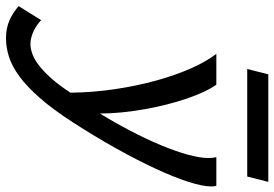

<svg xmlns="http://www.w3.org/2000/svg" viewBox="-258 -546 932 653"><g transform="rotate(90 208.5 -219.0)"><path d="M169.4 -488.3Q181.6 -471.7 193.6 -446Q205.6 -420.4 216.6 -388.4Q227.5 -356.4 236.8 -319.8Q246.1 -283.2 252.9 -244.6Q259.8 -206.1 263.7 -167.2Q267.6 -128.4 267.6 -92.3Q299.3 -144 326.9 -197Q354.5 -250 375 -299.1Q395.5 -348.1 407.2 -390.1Q418.9 -432.1 418.9 -461.9Q418.9 -476.6 416 -488.3H513.7Q515.6 -481.9 515.6 -470.7Q515.6 -441.9 500 -393.3Q484.4 -344.7 455.6 -282.5Q426.8 -220.2 386.5 -147.9Q346.2 -75.7 297.4 0Q253.4 67.9 214.8 111.8Q176.3 155.8 141.4 181.4Q106.4 207 74.5 217Q42.5 227.1 11.2 227.1Q-22.5 227.1 -49.1 215.3Q-75.7 203.6 -97.7 184.1L-49.8 107.4Q-43.9 113.8 -34.9 120.1Q-25.9 126.5 -15.4 131.8Q-4.9 137.2 7.1 140.6Q19 144 31.2 144Q45.9 144 64.2 137.7Q82.5 131.3 103.3 115.5Q124 99.6 147.5 73.5Q170.9 47.4 196.8 7.8Q195.8 -69.3 184.6 -144.5Q173.3 -219.7 155 -285.4Q136.7 -351.1 113.3 -403.6Q89.8 -456.1 64.5 -488.3ZM134.3 -665H500L481.9 -593.3H116.2Z"/></g></svg>

Font: Andika New Basic
Style: Italic
Weight: 400
Italic angle: -14°
Designer: Victor Gaultney, Annie Olsen, Julie Remington, Don Collingsworth, Eric Hays
Foundry: SIL International
Version: Version 5.500